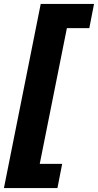

<svg xmlns="http://www.w3.org/2000/svg" viewBox="-31 -762 498 976"><path d="M-11 194H261L285 71H171L309 -619H423L447 -742H176Z"/></svg>

Font: AWKNG-Font
Style: Bold Italic
Weight: 700
Italic angle: -11.3°
Designer: Awakening Church
Foundry: Awakening Church
Version: Version 1.700;PS 001.700;hotconv 1.0.88;makeotf.lib2.5.64775